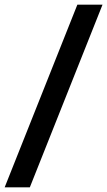

<svg xmlns="http://www.w3.org/2000/svg" viewBox="-75 -756 460 824"><path d="M-55 48 257 -736H365L53 48Z"/></svg>

Font: Archivo Condensed ExtraBold
Style: Italic
Weight: 800
Width: 3
Italic angle: -10°
Designer: Hector Gatti
Foundry: Omnibus-Type
Version: Version 2.001